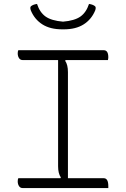

<svg xmlns="http://www.w3.org/2000/svg" viewBox="-20 -955 640 975"><path d="M530 0H95Q83 0 76.5 -10Q70 -20 70 -34Q70 -44 73 -50H287L289 -54Q275 -74 275 -111V-650H95Q83 -650 76.5 -660Q70 -670 70 -684Q70 -694 73 -700H507Q530 -700 530 -664Q530 -658 528 -650H313L311 -646Q325 -626 325 -589V-50H507Q530 -50 530 -10ZM432 -935Q453 -932 463 -923Q469 -917 463 -901Q444 -856 404.5 -831Q365 -806 304 -806H296Q235 -806 195.5 -831Q156 -856 137 -901Q131 -917 137 -923Q147 -932 168 -935Q182 -892 211.5 -871Q241 -850 300 -845Q359 -850 388.5 -871Q418 -892 432 -935Z"/></svg>

Font: Recursive Mn Csl St Lt
Style: Regular
Weight: 300
Monospace: yes
Version: Version 1.079;hotconv 1.0.112;makeotfexe 2.5.65598; ttfautoh